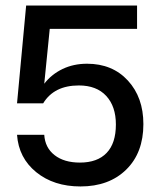

<svg xmlns="http://www.w3.org/2000/svg" viewBox="-20 -671 584 699"><path d="M401.9 -217.8Q401.9 -283.7 366.7 -321.8Q331.5 -359.9 267.1 -359.9Q176.8 -359.9 137.2 -294.9H42L75.2 -650.9H479V-565.9H161.1L141.1 -366.2Q167.5 -400.4 207.5 -419.7Q247.6 -439 296.9 -439Q389.2 -439 445.6 -377.7Q502 -316.4 502 -219.2Q502 -114.7 439.5 -53.5Q377 7.8 272.9 7.8Q175.8 7.8 111.8 -44.2Q47.9 -96.2 42 -180.2H141.1Q144 -133.3 178.7 -106.2Q213.4 -79.1 271 -79.1Q334.5 -79.1 368.2 -114.3Q401.9 -149.4 401.9 -217.8Z"/></svg>

Font: Overused Grotesk Medium
Style: Regular
Weight: 500
Version: Version 0.002